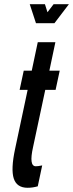

<svg xmlns="http://www.w3.org/2000/svg" viewBox="-20 -882 346 910"><path d="M111 8Q134.5 8 159 1L180 -98Q167.5 -95.5 161.5 -94.8Q155.5 -94 149.5 -94Q116.5 -94 136.5 -184L194.5 -456H243.5L263 -547H214L242.5 -682H159L130.5 -547H92.5L73 -456H111L51.5 -176Q31 -80 45.2 -36Q59.5 8 111 8ZM150.5 -772H238L306.5 -862H234L205 -824L193 -862H121Z"/></svg>

Font: League Gothic SemiCondensed Italic
Style: Regular
Weight: 400
Width: 4
Designer: The League of Moveable Type
Version: Version 1.600; ttfautohint (v1.8.3)